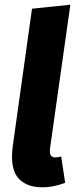

<svg xmlns="http://www.w3.org/2000/svg" viewBox="-20 -779 330 816"><path d="M257 -2Q236 6 211 11.5Q186 17 160 17Q100 17 65.5 -14Q31 -45 31 -113Q31 -132 34 -156L116 -742L279 -759L193 -151Q192 -147 192 -143V-137Q192 -122 198 -116Q204 -110 215 -110Q228 -110 240 -114Z"/></svg>

Font: Szlgxwxxxixliatcpuztgldltzi
Style: Regular
Weight: 700
Italic angle: -8°
Designer: Carrois Corporate & Edenspiekermann
Foundry: Carrois Corporate GbR & Edenspiekermann AG
Version: Version 2.001